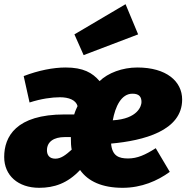

<svg xmlns="http://www.w3.org/2000/svg" viewBox="-23 -876 889 916"><path d="M576 -856 332 -712 376 -613 636 -712ZM290 -554C231 -554 160 -540 90 -513L118 -387C173 -405 225 -412 263 -412C305 -412 339 -399 347 -370C342 -359 336 -347 331 -330H285C53 -330 -3 -224 -3 -127C-3 -39 63 20 164 20C235 20 299 -1 359 -65C397 -11 464 20 562 20C652 20 728 -13 787 -56L720 -169C670 -137 632 -120 588 -120C545 -120 512 -131 507 -191C662 -205 846 -252 846 -401C846 -488 771 -554 632 -554C561 -554 492 -528 452 -489C418 -529 374 -554 290 -554ZM609 -429C642 -429 652 -413 652 -389C652 -372 636 -309 515 -302C527 -367 555 -429 609 -429ZM315 -222C315 -194 316 -178 319 -162C292 -138 269 -119 241 -119C212 -119 201 -137 201 -159C201 -200 234 -222 286 -222Z"/></svg>

Font: Fira Sans Heavy
Style: Italic
Weight: 900
Italic angle: -8°
Designer: bBox Type GmbH & Carrois Corporate GbR & Edenspiekermann AG
Foundry: bBox Type GmbH & Carrois Corporate GbR & Edenspiekermann AG
Version: Version 4.301;PS 004.301;hotconv 1.0.88;makeotf.lib2.5.64775